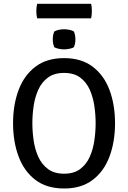

<svg xmlns="http://www.w3.org/2000/svg" viewBox="-20 -1012 697 1044"><path d="M51 -342Q51 -442 81 -522.2Q111 -602.5 172.5 -649.2Q234 -696 328.5 -696Q423 -696 484.5 -649Q546 -602 575.8 -521.8Q605.5 -441.5 605.5 -342Q605.5 -241.5 575.5 -161Q545.5 -80.5 484 -33.8Q422.5 13 328.5 13Q233.5 13 172 -34.2Q110.5 -81.5 80.8 -161.8Q51 -242 51 -342ZM156 -342Q156 -296 163 -247.8Q170 -199.5 188.5 -158.8Q207 -118 241 -92.8Q275 -67.5 328.5 -67.5Q382 -67.5 415.8 -92.8Q449.5 -118 467.8 -158.8Q486 -199.5 493 -247.8Q500 -296 500 -342Q500 -388 493 -436Q486 -484 467.8 -524.8Q449.5 -565.5 415.8 -590.5Q382 -615.5 328.5 -615.5Q275 -615.5 241 -590.5Q207 -565.5 188.5 -524.8Q170 -484 163 -436Q156 -388 156 -342ZM267 -798Q267 -823 275.5 -841Q284.5 -846.5 299.5 -849.8Q314.5 -853 328.5 -853Q341.5 -853 357.5 -849.8Q373.5 -846.5 381.5 -841Q390 -823 390 -798Q390 -773.5 381.5 -755Q374 -750 357.8 -746.8Q341.5 -743.5 328.5 -743.5Q314.5 -743.5 299.2 -746.8Q284 -750 275.5 -755Q267 -773.5 267 -798ZM182 -912.5Q177.5 -930 177.5 -951.5Q177.5 -972.5 182 -991.5H475.5Q477.5 -981.5 478.5 -973Q479.5 -964.5 479.5 -952Q479.5 -930.5 475.5 -912.5Z"/></svg>

Font: Signika Negative SC
Style: Regular
Weight: 400
Designer: Anna Giedryś
Foundry: Anna Giedryś
Version: Version 2.000; ttfautohint (v1.8.3) -l 8 -r 50 -G 200 -x 9 -